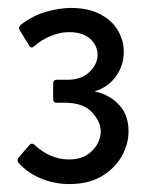

<svg xmlns="http://www.w3.org/2000/svg" viewBox="-20 -711 381 484"><path d="M155 -247Q117 -247 83.5 -261Q50 -275 27 -300Q24 -304 24.5 -307.5Q25 -311 27 -314L53 -344Q60 -353 68 -345Q86 -328 108 -318.5Q130 -309 154 -309Q180 -309 197.5 -319.5Q215 -330 224.5 -346.5Q234 -363 234 -380Q234 -404 212 -428Q190 -452 143 -452Q138 -452 133.5 -452Q129 -452 123 -452Q114 -452 114 -462V-500Q114 -510 123 -510Q128 -510 138 -510Q148 -510 154 -510Q187 -511 206.5 -530.5Q226 -550 226 -573Q226 -595 208 -612.5Q190 -630 153 -630Q132 -630 108.5 -620.5Q85 -611 67 -595Q58 -587 53 -597L29 -636Q27 -640 29 -644Q31 -648 33 -649Q65 -673 98.5 -682Q132 -691 158 -691Q202 -691 232 -675.5Q262 -660 277 -634.5Q292 -609 292 -581Q292 -547 274 -521Q256 -495 228 -484Q223 -482 221.5 -482Q220 -482 220 -481Q220 -480 222 -479.5Q224 -479 229 -478Q262 -468 283 -443.5Q304 -419 304 -380Q304 -347 286.5 -316.5Q269 -286 236 -266.5Q203 -247 155 -247Z"/></svg>

Font: Glory Medium
Style: Regular
Weight: 500
Designer: Robert Leuschke
Foundry: Robert Leuschke
Version: Version 1.011